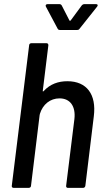

<svg xmlns="http://www.w3.org/2000/svg" viewBox="-20 -909 513 929"><path d="M365 -770 450 -877C455 -883 453 -889 445 -889H388C383 -889 378 -886 375 -882L322 -810C320 -808 316 -808 316 -810L279 -882C277 -886 273 -889 268 -889H210C202 -889 199 -883 202 -877L259 -770C262 -765 265 -764 270 -764H353C358 -764 362 -765 365 -770ZM306 -516C263 -516 223 -503 191 -468C188 -465 186 -467 187 -470L214 -690C214 -696 211 -700 205 -700H132C126 -700 121 -696 121 -690L37 -10C36 -4 40 0 46 0H119C125 0 130 -4 130 -10L172 -354C173 -355 173 -357 173 -358C187 -404 223 -433 268 -433C320 -433 347 -394 340 -333L300 -10C299 -4 303 0 308 0H382C388 0 392 -4 393 -10L434 -347C447 -452 400 -516 306 -516Z"/></svg>

Font: Barlow Semi Condensed Medium
Style: Italic
Weight: 500
Width: 4
Italic angle: -7°
Designer: Jeremy Tribby
Foundry: Tribby Type
Version: Version 1.422;hotconv 1.0.109;makeotfexe 2.5.65596